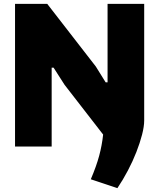

<svg xmlns="http://www.w3.org/2000/svg" viewBox="-20 -760 823 996"><path d="M451 170Q480 102 494.5 48Q509 -6 515 -62L315 -320L258 -409H248V0H58V-740H225L477 -415L528 -333H538V-740H728V-135Q728 -104 717 -61.5Q706 -19 687.5 28.5Q669 76 643.5 124.5Q618 173 589 216Z"/></svg>

Font: Encode Sans Narrow
Style: Black
Weight: 900
Designer: Pablo Impallari, Andres Torresi
Foundry: Pablo Impallari, Andres Torresi
Version: Version 1.000; ttfautohint (v1.00) -l 8 -r 50 -G 200 -x 14 -